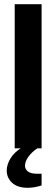

<svg xmlns="http://www.w3.org/2000/svg" viewBox="-20 -706 268 914"><path d="M50 0V-686H178V0ZM112 188Q63 188 37.5 164Q12 140 12 106Q12 78 30 48Q48 18 85 -4H156L158 0Q131 18 115 40.5Q99 63 99 83Q99 99 112.5 110Q126 121 156 121H178V177Q161 182 145 185Q129 188 112 188Z"/></svg>

Font: Archivo Narrow
Style: Bold
Weight: 700
Designer: Hector Gatti
Foundry: Omnibus-Type
Version: Version 3.002